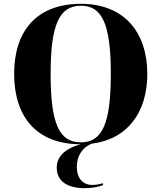

<svg xmlns="http://www.w3.org/2000/svg" viewBox="-20 -745 845 1005"><path d="M424 240C460 240 494 234 519 224V214C500 220 481 223 464 223C410 223 382 184 382 128C382 73 410 27 460 7C647 -16 751 -156 751 -358C751 -580 626 -725 404 -725C169 -725 54 -580 54 -359C54 -137 168 10 402 10C313 35 277 79 277 133C277 204 333 240 424 240ZM403 0C289 0 245 -99 245 -358C245 -616 290 -715 404 -715C516 -715 560 -616 560 -358C560 -99 516 0 403 0Z"/></svg>

Font: Noto Serif Display ExtraBold
Style: Regular
Weight: 800
Designer: Monotype Design Team
Foundry: Monotype Imaging Inc.
Version: Version 2.009